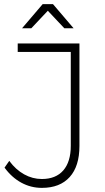

<svg xmlns="http://www.w3.org/2000/svg" viewBox="-20 -910 508 931"><path d="M211.9 -857.9 131.8 -772.9H86.9L187 -890.1H236.8L336.9 -772.9H292ZM65.9 -699.2H365.2V-202.1Q365.2 -104 317.9 -51.5Q270.5 1 183.1 1Q129.4 1 83 -24.4Q36.6 -49.8 2 -97.2L24.9 -129.9Q56.2 -87.4 96.9 -64.7Q137.7 -42 183.1 -42Q250.5 -42 286.9 -83.7Q323.2 -125.5 323.2 -203.1V-658.2H65.9Z"/></svg>

Font: Montserrat-Arabic ExtraLight
Style: Regular
Weight: 275
Designer: Mohamed Gaber
Foundry: Kief Type Foundry
Version: Version 5.008;PS 005.008;hotconv 1.0.88;makeotf.lib2.5.64775